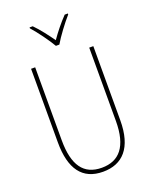

<svg xmlns="http://www.w3.org/2000/svg" viewBox="-173 -1042 908 1145"><g transform="rotate(-20 281.5 -469.5)"><path d="M270 -792H292C316 -834 367 -902 403 -943V-949H383C346 -911 308 -863 281 -824C253 -863 216 -913 180 -949H160V-943C195 -904 245 -835 270 -792ZM279 10C402 10 479 -68 479 -244V-714H453V-249C453 -86 390 -15 280 -15C165 -15 110 -92 110 -251V-714H84V-247C84 -78 148 10 279 10Z"/></g></svg>

Font: Noto Sans Mono SemiCondensed Thin
Style: Regular
Weight: 100
Width: 4
Designer: Monotype Design Team
Foundry: Monotype Imaging Inc.
Version: Version 2.014